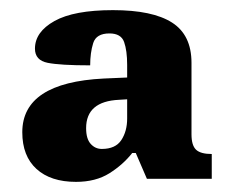

<svg xmlns="http://www.w3.org/2000/svg" viewBox="-20 -739 461 379"><path d="M130 -380Q80 -380 52 -405.5Q24 -431 24 -478Q24 -576 185 -584L231 -586V-611Q231 -639 225 -656Q219 -673 196 -673Q170 -673 164 -654Q158 -635 158 -610Q99 -610 74 -615Q49 -620 49 -643Q49 -676 87.5 -697.5Q126 -719 203 -719Q281 -719 319.5 -694.5Q358 -670 358 -615V-474Q358 -452 367 -443.5Q376 -435 398 -435V-386H270L248 -437H241Q223 -414 196 -397Q169 -380 130 -380ZM181 -445Q208 -445 219.5 -462.5Q231 -480 231 -505V-543L215 -542Q150 -539 150 -486Q150 -465 159 -455Q168 -445 181 -445Z"/></svg>

Font: Noto Serif Myanmar SemiCondensed Black
Style: Regular
Weight: 900
Width: 4
Designer: Ben Mitchell and the Monotype Design Team
Foundry: Monotype Imaging Inc.
Version: Version 2.106; ttfautohint (v1.8.4.7-5d5b)